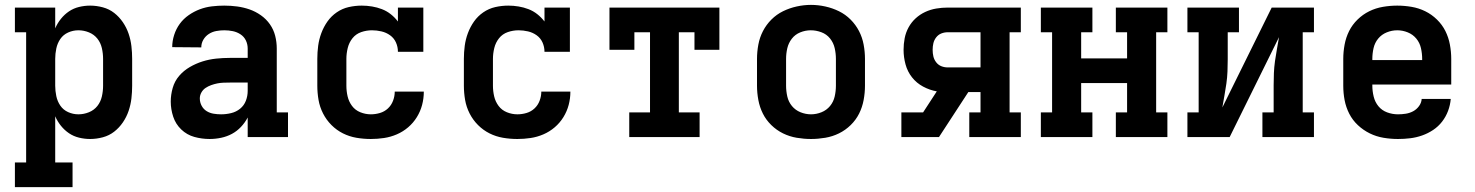

<svg xmlns="http://www.w3.org/2000/svg" viewBox="-20 -561 6040 786"><path d="M41 205V104H87V-429H41V-530H206V-445Q215 -466 229.5 -484Q244 -502 262.5 -514.5Q281 -527 303.5 -532.5Q326 -538 349 -538Q375 -538 401 -531Q427 -524 447.5 -508Q468 -492 483 -470Q498 -448 506.5 -423Q515 -398 518 -372Q521 -346 521 -320V-210Q521 -184 518 -158Q515 -132 506.5 -107Q498 -82 483 -60Q468 -38 447.5 -22Q427 -6 401 1Q375 8 349 8Q326 8 303.5 2.5Q281 -3 262.5 -15.5Q244 -28 229.5 -46Q215 -64 206 -85V104H277V205ZM301 -93Q323 -93 344 -101.5Q365 -110 378.5 -127Q392 -144 397 -166Q402 -188 402 -210V-320Q402 -342 397 -364Q392 -386 378.5 -403Q365 -420 344 -428.5Q323 -437 301 -437Q279 -437 259 -428Q239 -419 227 -401.5Q215 -384 210.5 -362.5Q206 -341 206 -320V-210Q206 -189 210.5 -167.5Q215 -146 227 -128.5Q239 -111 259 -102Q279 -93 301 -93Z M838 8Q806 8 775.5 -0.5Q745 -9 722 -31Q699 -53 689 -83.5Q679 -114 679 -145Q679 -173 687 -201Q695 -229 713.5 -250.5Q732 -272 757 -286.5Q782 -301 809 -309.5Q836 -318 864.5 -321Q893 -324 921 -324H994V-362Q994 -380 986.5 -395.5Q979 -411 964.5 -420.5Q950 -430 933 -433.5Q916 -437 898 -437Q882 -437 865.5 -434Q849 -431 835 -422Q821 -413 812.5 -398.5Q804 -384 804 -367Q804 -367 804 -367Q804 -367 804 -367L685 -368Q685 -368 685 -368Q685 -368 685 -368Q685 -393 693 -418Q701 -443 716 -463.5Q731 -484 752.5 -499Q774 -514 798 -523Q822 -532 847.5 -535Q873 -538 898 -538Q925 -538 951 -534.5Q977 -531 1001.5 -522.5Q1026 -514 1048 -498.5Q1070 -483 1085 -461.5Q1100 -440 1106.5 -414.5Q1113 -389 1113 -362V-101H1159V0H994V-80Q983 -59 966.5 -41.5Q950 -24 929.5 -13Q909 -2 885.5 3Q862 8 838 8ZM885 -93Q906 -93 926.5 -98Q947 -103 963 -116Q979 -129 986.5 -148.5Q994 -168 994 -189V-223H921Q908 -223 895 -222.5Q882 -222 869.5 -219.5Q857 -217 844.5 -212.5Q832 -208 821.5 -201Q811 -194 804.5 -182.5Q798 -171 798 -158Q798 -142 805.5 -128Q813 -114 826 -106Q839 -98 854.5 -95.5Q870 -93 885 -93Z M1498 8Q1468 8 1439 3Q1410 -2 1384 -15Q1358 -28 1337 -49Q1316 -70 1302.5 -96.5Q1289 -123 1284 -152Q1279 -181 1279 -210V-320Q1279 -347 1282.5 -373.5Q1286 -400 1295.5 -425.5Q1305 -451 1320.5 -473Q1336 -495 1358.5 -510.5Q1381 -526 1407.5 -532Q1434 -538 1461 -538Q1482 -538 1503 -534.5Q1524 -531 1543.5 -523.5Q1563 -516 1579.5 -503Q1596 -490 1609 -473V-530H1713V-349H1609Q1609 -369 1601 -387Q1593 -405 1577 -416.5Q1561 -428 1541.5 -432.5Q1522 -437 1503 -437Q1480 -437 1458.5 -429.5Q1437 -422 1423 -404.5Q1409 -387 1403.5 -364.5Q1398 -342 1398 -320V-210Q1398 -188 1403 -166.5Q1408 -145 1421 -127.5Q1434 -110 1455 -101.5Q1476 -93 1498 -93Q1517 -93 1535.5 -98.5Q1554 -104 1568 -117Q1582 -130 1589 -148.5Q1596 -167 1596 -186Q1596 -186 1596 -186Q1596 -186 1596 -186H1715Q1715 -186 1715 -186Q1715 -186 1715 -186Q1715 -158 1708 -131.5Q1701 -105 1686.5 -81.5Q1672 -58 1651 -40Q1630 -22 1604.5 -11Q1579 0 1552 4Q1525 8 1498 8Z M2098 8Q2068 8 2039 3Q2010 -2 1984 -15Q1958 -28 1937 -49Q1916 -70 1902.5 -96.5Q1889 -123 1884 -152Q1879 -181 1879 -210V-320Q1879 -347 1882.5 -373.5Q1886 -400 1895.5 -425.5Q1905 -451 1920.5 -473Q1936 -495 1958.5 -510.5Q1981 -526 2007.5 -532Q2034 -538 2061 -538Q2082 -538 2103 -534.5Q2124 -531 2143.5 -523.5Q2163 -516 2179.5 -503Q2196 -490 2209 -473V-530H2313V-349H2209Q2209 -369 2201 -387Q2193 -405 2177 -416.5Q2161 -428 2141.5 -432.5Q2122 -437 2103 -437Q2080 -437 2058.5 -429.5Q2037 -422 2023 -404.5Q2009 -387 2003.5 -364.5Q1998 -342 1998 -320V-210Q1998 -188 2003 -166.5Q2008 -145 2021 -127.5Q2034 -110 2055 -101.5Q2076 -93 2098 -93Q2117 -93 2135.5 -98.5Q2154 -104 2168 -117Q2182 -130 2189 -148.5Q2196 -167 2196 -186Q2196 -186 2196 -186Q2196 -186 2196 -186H2315Q2315 -186 2315 -186Q2315 -186 2315 -186Q2315 -158 2308 -131.5Q2301 -105 2286.5 -81.5Q2272 -58 2251 -40Q2230 -22 2204.5 -11Q2179 0 2152 4Q2125 8 2098 8Z M2556 0V-101H2641V-429H2577V-357H2475V-530H2925V-357H2823V-429H2759V-101H2844V0Z M3300 8Q3271 8 3241.5 3Q3212 -2 3185.5 -15Q3159 -28 3137.5 -49Q3116 -70 3103 -96Q3090 -122 3084.5 -151.5Q3079 -181 3079 -210V-320Q3079 -349 3084.5 -378.5Q3090 -408 3103.5 -434Q3117 -460 3138 -481Q3159 -502 3185.5 -515Q3212 -528 3241.5 -534.5Q3271 -541 3300 -541Q3329 -541 3358.5 -534.5Q3388 -528 3414.5 -515Q3441 -502 3462 -481Q3483 -460 3496.5 -434Q3510 -408 3515.5 -378.5Q3521 -349 3521 -320V-210Q3521 -181 3515.5 -151.5Q3510 -122 3497 -96Q3484 -70 3462.5 -49Q3441 -28 3414.5 -15Q3388 -2 3358.5 3Q3329 8 3300 8ZM3300 -93Q3322 -93 3343 -101.5Q3364 -110 3378 -127Q3392 -144 3397 -166Q3402 -188 3402 -210V-320Q3402 -342 3397 -364Q3392 -386 3378 -403.5Q3364 -421 3342.5 -429Q3321 -437 3299 -437Q3277 -437 3256 -428.5Q3235 -420 3221.5 -402.5Q3208 -385 3203 -363.5Q3198 -342 3198 -320V-210Q3198 -188 3203 -166Q3208 -144 3222 -127Q3236 -110 3257 -101.5Q3278 -93 3300 -93Z M3670 0V-101H3759L3815 -187Q3786 -192 3759 -206.5Q3732 -221 3713.5 -244.5Q3695 -268 3687 -297.5Q3679 -327 3679 -357Q3679 -381 3683.5 -404.5Q3688 -428 3699.5 -449Q3711 -470 3728.5 -486Q3746 -502 3767.5 -512Q3789 -522 3812.5 -526Q3836 -530 3860 -530H4159V-429H4113V-101H4159V0H3948V-101H3994V-184H3944L3824 0ZM3860 -285H3994V-429H3860Q3846 -429 3833.5 -424Q3821 -419 3812.5 -408Q3804 -397 3801 -384Q3798 -371 3798 -357Q3798 -343 3801 -330Q3804 -317 3812.5 -306Q3821 -295 3833.5 -290Q3846 -285 3860 -285Z M4241 0V-101H4287V-429H4241V-530H4452V-429H4406V-322H4594V-429H4548V-530H4759V-429H4713V-101H4759V0H4548V-101H4594V-221H4406V-101H4452V0Z M4841 0V-101H4887V-429H4841V-530H5052V-429H5006V-318Q5006 -293 5005 -268.5Q5004 -244 5000.5 -219Q4997 -194 4992.5 -169.5Q4988 -145 4984 -121L5186 -530H5359V-429H5313V-101H5359V0H5148V-101H5194V-212Q5194 -237 5195 -261.5Q5196 -286 5199.5 -311Q5203 -336 5207.5 -360.5Q5212 -385 5216 -409L5014 0Z M5703 8Q5673 8 5643.5 3Q5614 -2 5587.5 -15Q5561 -28 5539 -48.5Q5517 -69 5503.5 -95.5Q5490 -122 5484.5 -151Q5479 -180 5479 -210V-320Q5479 -349 5484.5 -378.5Q5490 -408 5503 -434Q5516 -460 5537.5 -481Q5559 -502 5585.5 -515Q5612 -528 5641.5 -533Q5671 -538 5700 -538Q5729 -538 5758.5 -533Q5788 -528 5814.5 -515Q5841 -502 5862.5 -481Q5884 -460 5897 -434Q5910 -408 5915.5 -378.5Q5921 -349 5921 -320V-215H5598V-210Q5598 -188 5603.5 -165.5Q5609 -143 5623 -126Q5637 -109 5658.5 -101Q5680 -93 5703 -93Q5719 -93 5735 -95.5Q5751 -98 5765 -105.5Q5779 -113 5789 -126.5Q5799 -140 5800 -156H5919Q5917 -131 5908 -107Q5899 -83 5883.5 -63Q5868 -43 5847 -29Q5826 -15 5802 -6.5Q5778 2 5753 5Q5728 8 5703 8ZM5598 -315H5802V-320Q5802 -342 5797 -364Q5792 -386 5778 -403Q5764 -420 5743 -428.5Q5722 -437 5700 -437Q5678 -437 5657 -428.5Q5636 -420 5622 -403Q5608 -386 5603 -364Q5598 -342 5598 -320Z"/></svg>

Font: Iosevka Curly Slab Extended
Style: Bold
Weight: 700
Width: 7
Monospace: yes
Designer: Belleve Invis
Foundry: Belleve Invis
Version: Version 11.1.0; ttfautohint (v1.8.3)